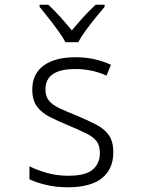

<svg xmlns="http://www.w3.org/2000/svg" viewBox="-20 -785 603 815"><path d="M267 10Q219 10 176.5 0Q134 -10 105 -24V-79Q140 -62 181 -50.5Q222 -39 270 -39Q343 -39 373.5 -65Q404 -91 404 -136Q404 -167 390 -185.5Q376 -204 346.5 -218.5Q317 -233 272 -252Q228 -270 192.5 -288Q157 -306 137 -333Q117 -360 117 -405Q117 -471 165 -506.5Q213 -542 300 -542Q343 -542 379.5 -534Q416 -526 451 -510L432 -464Q399 -479 366 -485.5Q333 -492 300 -492Q173 -492 173 -406Q173 -376 187.5 -358Q202 -340 231.5 -326Q261 -312 304 -295Q351 -275 386.5 -257Q422 -239 441.5 -212Q461 -185 461 -138Q461 -68 413 -29Q365 10 267 10ZM258 -606Q246 -628 226.5 -655Q207 -682 186 -708.5Q165 -735 148 -756V-765H185Q210 -742 236 -713Q262 -684 285 -656Q308 -684 333.5 -712Q359 -740 386 -765H424V-756Q406 -735 384.5 -708.5Q363 -682 343.5 -655Q324 -628 312 -606Z"/></svg>

Font: Noto Sans Mono SemiCondensed Light
Style: Regular
Weight: 300
Width: 4
Designer: Monotype Design Team
Foundry: Monotype Imaging Inc.
Version: Version 2.014; ttfautohint (v1.8.4.7-5d5b)